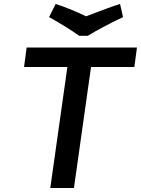

<svg xmlns="http://www.w3.org/2000/svg" viewBox="-20 -946 709 966"><path d="M352 0 438 -609H656L669 -707H114L101 -609H319L233 0ZM422 -766Q492 -809 599 -860L584 -926Q532 -910 413 -864Q332 -903 260 -926L227 -860Q320 -808 378 -766Z"/></svg>

Font: Brisa Sans Medium
Style: Italic
Weight: 600
Italic angle: -8°
Designer: Dalton Maag Ltd
Foundry: Dalton Maag Ltd
Version: Version 1.101;July 10, 2019;FontCreator 11.5.0.2425 64-bit